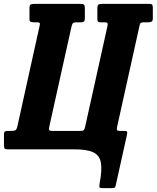

<svg xmlns="http://www.w3.org/2000/svg" viewBox="-56 -770 808 990"><path d="M199 -121Q195.5 -105.5 197.2 -100.2Q199 -95 214.5 -95H358.5Q371.5 -95 375.8 -99Q380 -103 383 -116.5L498 -635Q500.5 -646.5 498 -650.8Q495.5 -655 483.5 -655H464Q453.5 -655 449.8 -658Q446 -661 446 -672V-725Q446 -742 451.2 -746Q456.5 -750 473 -750H711.5Q723.5 -750 727.8 -746.5Q732 -743 732 -730V-676Q732 -662.5 726 -658.8Q720 -655 707 -655H688Q676 -655 671 -652.5Q666 -650 663.5 -638L547.5 -114.5Q545 -102.5 548.2 -98.8Q551.5 -95 562.5 -95H585.5Q598.5 -95 599.8 -90Q601 -85 598 -72L541 184.5Q539 195.5 534.5 197.8Q530 200 518.5 200H471.5Q457.5 200 456.5 194.2Q455.5 188.5 457.5 176.5Q471 107.5 464.2 69Q457.5 30.5 424.8 15.2Q392 0 327 0H-14.5Q-26.5 0 -31 -3.2Q-35.5 -6.5 -35.5 -19V-78Q-35.5 -88.5 -30.8 -91.8Q-26 -95 -15 -95H0.5Q17 -95 23.2 -98.2Q29.5 -101.5 33.5 -118L148.5 -638Q151 -648.5 148 -651.8Q145 -655 134 -655H119.5Q109 -655 102.5 -657.5Q96 -660 96 -671V-728Q96 -744 102.5 -747Q109 -750 123.5 -750H359Q372.5 -750 377 -746Q381.5 -742 381.5 -728V-673Q381.5 -655 363 -655H338.5Q323.5 -655 319.2 -649.5Q315 -644 312 -630Z"/></svg>

Font: Besley* Condensed
Style: Bold Italic
Weight: 700
Width: 3
Italic angle: -13°
Designer: Owen Earl
Foundry: indestructible type*
Version: Version 3.000; ttfautohint (v1.8.3)